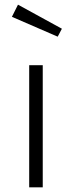

<svg xmlns="http://www.w3.org/2000/svg" viewBox="-20 -802 307 822"><path d="M163 0H105V-523H163ZM227 -645 31 -730 57 -782 245 -679Z"/></svg>

Font: Trujillo Light
Style: Regular
Weight: 300
Designer: Fira Sans original fonts by bBox Type GmbH, Carrois Corporate GbR, & Edenspiekermann AG / Changes by Cristiano Sobral
Foundry: Fira Sans original fonts by bBox Type GmbH, Carrois Corporate GbR, & Edenspiekermann AG / Changes by Cristiano Sobral
Version: Version 4.301;July 28, 2020;FontCreator 13.0.0.2655 64-bit